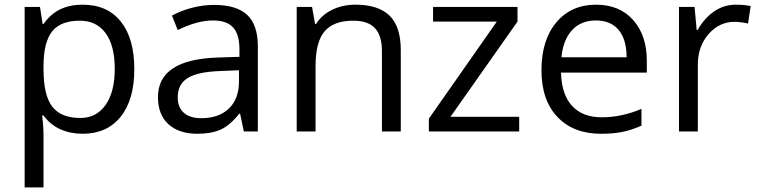

<svg xmlns="http://www.w3.org/2000/svg" viewBox="-20 -565 3260 825"><path d="M335 9.8Q282.7 9.8 239.5 -9.5Q196.3 -28.8 167 -68.8H161.1Q167 -22 167 20V240.2H85.9V-535.2H151.9L163.1 -461.9H167Q198.2 -505.9 239.7 -525.4Q281.2 -544.9 335 -544.9Q441.4 -544.9 499.3 -472.2Q557.1 -399.4 557.1 -268.1Q557.1 -136.2 498.3 -63.2Q439.5 9.8 335 9.8ZM323.2 -476.1Q241.2 -476.1 204.6 -430.7Q168 -385.3 167 -286.1V-268.1Q167 -155.3 204.6 -106.7Q242.2 -58.1 325.2 -58.1Q394.5 -58.1 433.8 -114.3Q473.1 -170.4 473.1 -269Q473.1 -369.1 433.8 -422.6Q394.5 -476.1 323.2 -476.1Z M1027.8 0 1011.7 -76.2H1007.8Q967.8 -25.9 928 -8.1Q888.2 9.8 828.6 9.8Q749 9.8 703.9 -31.2Q658.7 -72.3 658.7 -147.9Q658.7 -310.1 918 -317.9L1008.8 -320.8V-354Q1008.8 -417 981.7 -447Q954.6 -477.1 895 -477.1Q828.1 -477.1 743.7 -436L718.8 -498Q758.3 -519.5 805.4 -531.7Q852.5 -543.9 899.9 -543.9Q995.6 -543.9 1041.7 -501.5Q1087.9 -459 1087.9 -365.2V0ZM844.7 -57.1Q920.4 -57.1 963.6 -98.6Q1006.8 -140.1 1006.8 -214.8V-263.2L925.8 -259.8Q829.1 -256.3 786.4 -229.7Q743.7 -203.1 743.7 -147Q743.7 -103 770.3 -80.1Q796.9 -57.1 844.7 -57.1Z M1621.1 0V-346.2Q1621.1 -411.6 1591.3 -443.8Q1561.5 -476.1 1498 -476.1Q1414.1 -476.1 1375 -430.7Q1335.9 -385.3 1335.9 -280.8V0H1254.9V-535.2H1320.8L1334 -461.9H1337.9Q1362.8 -501.5 1407.7 -523.2Q1452.6 -544.9 1507.8 -544.9Q1604.5 -544.9 1653.3 -498.3Q1702.1 -451.7 1702.1 -349.1V0Z M2210.9 0H1822.8V-55.2L2114.7 -472.2H1840.8V-535.2H2203.6V-472.2L1915.5 -63H2210.9Z M2562.5 9.8Q2443.8 9.8 2375.2 -62.5Q2306.6 -134.8 2306.6 -263.2Q2306.6 -392.6 2370.4 -468.8Q2434.1 -544.9 2541.5 -544.9Q2642.1 -544.9 2700.7 -478.8Q2759.3 -412.6 2759.3 -304.2V-252.9H2390.6Q2393.1 -158.7 2438.2 -109.9Q2483.4 -61 2565.4 -61Q2651.9 -61 2736.3 -97.2V-24.9Q2693.4 -6.3 2655 1.7Q2616.7 9.8 2562.5 9.8ZM2540.5 -477.1Q2476.1 -477.1 2437.7 -435.1Q2399.4 -393.1 2392.6 -318.8H2672.4Q2672.4 -395.5 2638.2 -436.3Q2604 -477.1 2540.5 -477.1Z M3141.6 -544.9Q3177.2 -544.9 3205.6 -539.1L3194.3 -463.9Q3161.1 -471.2 3135.7 -471.2Q3070.8 -471.2 3024.7 -418.5Q2978.5 -365.7 2978.5 -287.1V0H2897.5V-535.2H2964.4L2973.6 -436H2977.5Q3007.3 -488.3 3049.3 -516.6Q3091.3 -544.9 3141.6 -544.9Z"/></svg>

Font: f02265186
Style: Regular
Weight: 400
Foundry: Ascender Corporation
Version: Version 1.10